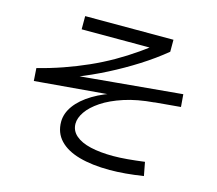

<svg xmlns="http://www.w3.org/2000/svg" viewBox="-111 -894 1222 1082"><g transform="rotate(15 500.0 -353.0)"><path d="M72 -326 67 -400Q143 -419 214.5 -444Q286 -469 353.5 -499Q421 -529 484 -565Q547 -601 605.5 -642Q664 -683 718 -729L715 -677H257V-754H772V-684Q705 -629 627 -579.5Q549 -530 464 -486.5Q379 -443 292 -409Q205 -375 120 -352L117 -400Q314 -418 511 -436Q708 -454 905 -472L911 -399Q703 -380 493.5 -362Q284 -344 72 -326ZM614 48Q511 48 436 27Q361 6 320.5 -37Q280 -80 280 -144Q280 -193 313 -238.5Q346 -284 408 -321.5Q470 -359 557.5 -384.5Q645 -410 753 -420L760 -385Q661 -377 586 -352.5Q511 -328 461 -294.5Q411 -261 386 -224.5Q361 -188 361 -155Q361 -114 392.5 -86.5Q424 -59 480.5 -46Q537 -33 612 -33Q650 -33 696 -37Q742 -41 795 -48L810 31Q701 48 614 48Z"/></g></svg>

Font: Murecho Thin
Style: Regular
Weight: 400
Version: Version 1.010